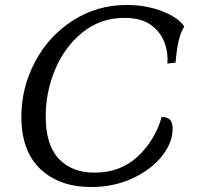

<svg xmlns="http://www.w3.org/2000/svg" viewBox="-20 -736 800 773"><path d="M66 -266Q66 -383 121 -487Q176 -591 273.5 -653.5Q371 -716 490 -716Q568 -716 633.5 -690.5Q699 -665 722 -629Q695 -590 687 -484L654 -480Q657 -521 645 -557Q630 -604 590 -634Q550 -664 481 -664Q386 -664 314 -607Q242 -550 203 -458.5Q164 -367 164 -268Q164 -153 216.5 -97Q269 -41 361 -41Q464 -41 533.5 -105Q603 -169 631 -265Q655 -265 665 -253.5Q675 -242 675 -217Q675 -162 632 -107.5Q589 -53 513.5 -18Q438 17 347 17Q219 17 142.5 -55.5Q66 -128 66 -266Z"/></svg>

Font: Charmonman
Style: Bold
Weight: 700
Designer: Ekaluck Peanpanawate
Foundry: Cadson Demak Co.,Ltd.
Version: Version 1.000; ttfautohint (v1.6)